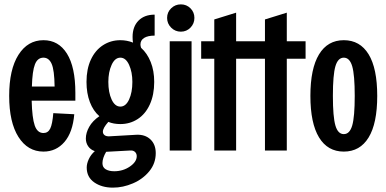

<svg xmlns="http://www.w3.org/2000/svg" viewBox="-20 -689 1769 879"><path d="M22 -250Q22 -371 64.5 -438Q107 -505 179 -505Q248 -505 286.5 -443.5Q325 -382 325 -264V-228H125Q127 -149 139 -114.5Q151 -80 179 -80Q200 -80 210 -100.5Q220 -121 224 -171L320 -166Q313 -83 275 -39Q237 5 179 5Q107 5 64.5 -62Q22 -129 22 -250ZM230 -293Q229 -368 216.5 -396.5Q204 -425 179 -425Q152 -425 140 -394.5Q128 -364 126 -293Z M476 -131Q451 -103 451 -86Q451 -76 459 -70Q467 -64 482 -65L604 -72Q644 -74 668.5 -51Q693 -28 693 12Q693 59 663.5 95Q634 131 588.5 150.5Q543 170 497 170Q446 170 411.5 146Q377 122 377 78Q377 60 386.5 39.5Q396 19 414 3Q394 -4 383.5 -19.5Q373 -35 373 -55Q373 -81 388.5 -108.5Q404 -136 435 -157Q407 -181 391.5 -221.5Q376 -262 376 -314Q376 -373 396 -416Q416 -459 451.5 -482Q487 -505 531 -505Q561 -505 589 -494Q587 -503 587 -520Q587 -567 614 -594.5Q641 -622 688 -622V-526Q657 -526 640 -515.5Q623 -505 623 -485Q623 -479 626 -470Q654 -445 670 -405Q686 -365 686 -314Q686 -255 666 -211Q646 -167 610.5 -144Q575 -121 531 -121Q500 -121 476 -131ZM586 -314Q586 -359 571 -392Q556 -425 531 -425Q506 -425 491 -392Q476 -359 476 -314Q476 -266 491 -233.5Q506 -201 531 -201Q556 -201 571 -233.5Q586 -266 586 -314ZM503 95Q543 95 574.5 73.5Q606 52 606 26Q606 14 598 6.5Q590 -1 576 0L466 6Q449 35 449 58Q449 77 464 86Q479 95 503 95Z M757 -500H857V0H757ZM745 -607Q745 -633 763.5 -651Q782 -669 808 -669Q834 -669 852 -651Q870 -633 870 -607Q870 -581 852 -562.5Q834 -544 808 -544Q782 -544 763.5 -562.5Q745 -581 745 -607Z M961 -420H901V-500H961V-600L1061 -631V-500H1193V-600L1293 -631V-500H1379V-420H1293V0H1193V-420H1061V0H961Z M1401 -250Q1401 -375 1440.5 -440Q1480 -505 1554 -505Q1628 -505 1667.5 -440.5Q1707 -376 1707 -250Q1707 -124 1667.5 -59.5Q1628 5 1554 5Q1480 5 1440.5 -60Q1401 -125 1401 -250ZM1604 -250Q1604 -346 1592.5 -385.5Q1581 -425 1554 -425Q1527 -425 1515.5 -385.5Q1504 -346 1504 -250Q1504 -154 1515.5 -114.5Q1527 -75 1554 -75Q1581 -75 1592.5 -114.5Q1604 -154 1604 -250Z"/></svg>

Font: Piscolabis
Style: Regular
Weight: 400
Designer: Ariel Martín Pérez
Foundry: Tunera Type Foundry
Version: Version 1.000